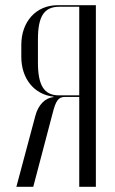

<svg xmlns="http://www.w3.org/2000/svg" viewBox="-20 -719 444 739"><path d="M349 -699H202C119 -699 62 -636 62 -546V-500C62 -416 112 -355 186 -347V-345C155 -343 127 -316 116 -273L43 0H108L182 -281C195 -333 205 -346 231 -346H285V0H349ZM126 -479V-567C126 -655 149 -693 208 -693H285V-352H207C149 -352 126 -391 126 -479Z"/></svg>

Font: Moniqa Display
Style: Regular
Weight: 400
Designer: Rajesh Rajput
Foundry: Rajesh Rajput
Version: Version 1.000